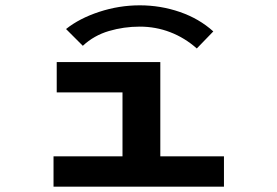

<svg xmlns="http://www.w3.org/2000/svg" viewBox="-20 -701 1040 721"><path d="M181 0V-114H440V-354H193V-468H582V-114H821V0ZM291 -529 228 -592Q278 -632 352.5 -656.5Q427 -681 505 -681Q583 -681 655.5 -656Q728 -631 781 -583L719 -519Q674 -559 619.5 -580Q565 -601 505 -601Q445 -601 389 -584.5Q333 -568 291 -529Z"/></svg>

Font: Inconsolata UltraExpanded ExtraBold
Style: Regular
Weight: 800
Width: 9
Monospace: yes
Designer: Raph Levien, Cyreal, Brenton Simpson
Foundry: Raph Levien, Cyreal, Google
Version: Version 3.001; ttfautohint (v1.8.2.53-6de2)